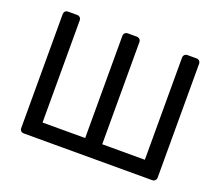

<svg xmlns="http://www.w3.org/2000/svg" viewBox="-116 -868 1191 1037"><g transform="rotate(20 479.0 -350.0)"><path d="M110 0Q99 0 93 -6.5Q87 -13 87 -23V-677Q87 -687 93 -693.5Q99 -700 110 -700H161Q172 -700 178.5 -693.5Q185 -687 185 -677V-90H430V-677Q430 -687 436.5 -693.5Q443 -700 453 -700H504Q515 -700 521.5 -693.5Q528 -687 528 -677V-90H773V-677Q773 -687 779.5 -693.5Q786 -700 796 -700H847Q858 -700 864.5 -693.5Q871 -687 871 -677V-23Q871 -13 864.5 -6.5Q858 0 847 0Z"/></g></svg>

Font: Rubik Light
Style: Regular
Weight: 400
Version: Version 2.101